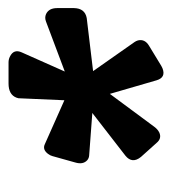

<svg xmlns="http://www.w3.org/2000/svg" viewBox="5 -770 419 470"><g transform="rotate(-90 215.0 -535.5)"><path d="M172.9 -519.5 68.4 -527.3Q62.5 -527.8 57.6 -531.7Q45.9 -542 51.8 -561.5L67.4 -617.2Q68.8 -622.6 72.8 -627.9Q83.5 -642.1 96.7 -635.7L204.1 -587.9L209 -700.2Q209.5 -702.6 210.4 -705.1Q217.8 -724.6 245.1 -724.6H296.9Q304.2 -724.6 311 -721.2Q330.1 -711.9 321.3 -692.4L274.4 -586.9L396.5 -632.8Q406.2 -636.7 415 -632.8Q429.7 -626 429.7 -605.5V-564.5Q429.2 -537.6 405.3 -533.2L275.4 -517.6L346.7 -416Q349.1 -412.6 350.6 -407.7Q354.5 -391.1 337.9 -380.9L288.1 -350.6Q285.6 -349.1 282.2 -347.7Q259.8 -338.9 252.9 -362.3L219.7 -476.6L138.7 -367.2Q132.8 -359.4 125 -355.5Q110.4 -349.1 99.6 -362.3L65.4 -400.4Q47.9 -421.9 68.4 -438.5Z"/></g></svg>

Font: Allan
Style: Bold
Weight: 700
Version: Version 1.005